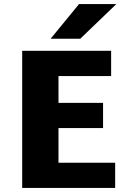

<svg xmlns="http://www.w3.org/2000/svg" viewBox="-20 -932 641 952"><path d="M557 -912 378 -740H231L372 -912ZM270 -297V-125H551V0H90V-680H531V-555H270V-422H491V-297Z"/></svg>

Font: Martel Sans Heavy
Style: Regular
Weight: 900
Designer: Dan Reynolds and Mathieu Réguer
Foundry: Dan Reynolds and Mathieu Réguer
Version: Version 1.001;PS 001.001;hotconv 1.0.70;makeotf.lib2.5.58329